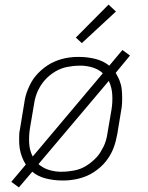

<svg xmlns="http://www.w3.org/2000/svg" viewBox="-20 -775 640 833"><path d="M62 38 29 14 92 -61Q87 -69 83 -77Q79 -85 75.5 -94Q72 -103 69.5 -112.5Q67 -122 65.5 -131.5Q64 -141 63.5 -150.5Q63 -160 63 -172Q63 -184 63.5 -194Q64 -204 66 -211L85 -326Q87 -342 91 -357.5Q95 -373 101.5 -388.5Q108 -404 116 -418.5Q124 -433 135 -446Q146 -459 159 -470.5Q172 -482 186.5 -491.5Q201 -501 216 -507.5Q231 -514 246.5 -518.5Q262 -523 281 -525.5Q300 -528 311 -528H324Q359 -528 393.5 -519.5Q428 -511 454 -490L511 -558L544 -534L482 -459Q486 -451 490.5 -443Q495 -435 498.5 -426Q502 -417 504.5 -407.5Q507 -398 508 -388.5Q509 -379 509.5 -369.5Q510 -360 510 -348Q510 -336 509.5 -326Q509 -316 508 -310L489 -194Q486 -178 482 -162.5Q478 -147 472 -131.5Q466 -116 457.5 -101.5Q449 -87 438.5 -74Q428 -61 415 -49.5Q402 -38 387.5 -28.5Q373 -19 358 -12.5Q343 -6 327 -1.5Q311 3 292 5.5Q273 8 263 8H249Q214 8 179.5 -0.5Q145 -9 120 -30ZM122 -96 426 -457Q418 -465 407.5 -471Q397 -477 385.5 -481Q374 -485 359.5 -487.5Q345 -490 337 -490H324Q311 -490 297.5 -488.5Q284 -487 271 -484.5Q258 -482 245 -477Q232 -472 219.5 -464.5Q207 -457 196 -448Q185 -439 175.5 -428.5Q166 -418 158.5 -406.5Q151 -395 145 -382.5Q139 -370 134.5 -354.5Q130 -339 129 -331L110 -219Q105 -187 106.5 -155Q108 -123 122 -96ZM238 -30H250Q263 -30 276 -31.5Q289 -33 302.5 -35.5Q316 -38 329 -43Q342 -48 354 -55.5Q366 -63 377 -72Q388 -81 398 -91.5Q408 -102 415 -113.5Q422 -125 428.5 -137.5Q435 -150 439.5 -165.5Q444 -181 445 -190L464 -301Q469 -333 467 -365Q465 -397 452 -424L147 -63Q156 -55 166.5 -49Q177 -43 188.5 -39Q200 -35 214.5 -32.5Q229 -30 238 -30ZM335 -588 309 -612 451 -755 483 -725Z"/></svg>

Font: Iosevka Aile Extralight
Style: Italic
Weight: 200
Italic angle: -9°
Designer: Belleve Invis
Foundry: Belleve Invis
Version: Version 31.1.0; ttfautohint (v1.8.4)